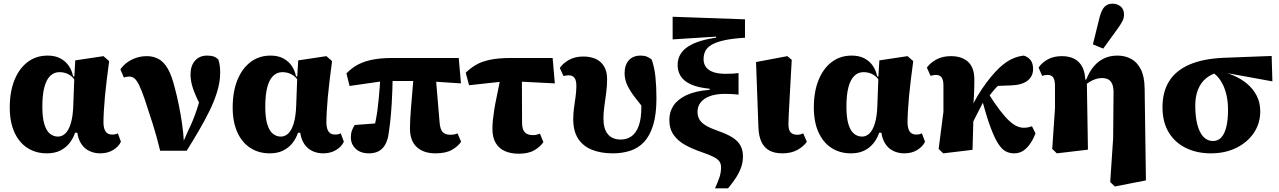

<svg xmlns="http://www.w3.org/2000/svg" viewBox="-20 -818 6947 1043"><path d="M234 15Q175 15 129.5 -14Q84 -43 58.5 -99Q33 -155 33 -234Q33 -320 58.5 -383Q84 -446 130 -481Q176 -516 239 -516Q279 -516 307.5 -501Q336 -486 353.5 -460.5Q371 -435 377 -403H410L403 -360Q391 -380 377 -395Q363 -410 344.5 -418Q326 -426 302 -426Q273 -426 252 -405Q231 -384 220.5 -342.5Q210 -301 210 -239Q210 -179 221 -143Q232 -107 251.5 -91.5Q271 -76 295 -76Q317 -76 335 -93Q353 -110 364.5 -147.5Q376 -185 378 -244L384 -407L389 -490L542 -513L573 -486Q566 -434 560 -385.5Q554 -337 550 -293.5Q546 -250 544 -213.5Q542 -177 542 -150Q543 -118 554.5 -102.5Q566 -87 589 -87Q600 -87 607.5 -89Q615 -91 620 -94L637 -48Q624 -21 594.5 -3Q565 15 524 15Q492 15 465 2Q438 -11 421.5 -36.5Q405 -62 400 -97H388Q377 -65 357 -40Q337 -15 307 0Q277 15 234 15Z M850 1Q833 -71 810.5 -142.5Q788 -214 766 -279Q749 -329 735.5 -356Q722 -383 710 -392.5Q698 -402 683 -402Q673 -402 666.5 -400.5Q660 -399 653 -397L634 -441Q649 -463 671 -479Q693 -495 720.5 -504Q748 -513 778 -513Q814 -513 842.5 -497Q871 -481 892 -444Q913 -407 929 -343Q941 -298 951 -249Q961 -200 968.5 -149.5Q976 -99 979 -46H975L1003 -110Q1014 -132 1025 -158Q1036 -184 1046.5 -215Q1057 -246 1067 -281.5Q1077 -317 1085 -358L1091 -201Q1064 -253 1047 -290.5Q1030 -328 1022.5 -357.5Q1015 -387 1015 -414Q1015 -461 1039.5 -488.5Q1064 -516 1105 -516Q1127 -516 1141 -511Q1155 -506 1166 -495Q1171 -480 1173.5 -463Q1176 -446 1176 -422Q1176 -374 1160 -321Q1144 -268 1117 -213.5Q1090 -159 1058 -104.5Q1026 -50 994 1Z M1445 15Q1386 15 1340.5 -14Q1295 -43 1269.5 -99Q1244 -155 1244 -234Q1244 -320 1269.5 -383Q1295 -446 1341 -481Q1387 -516 1450 -516Q1490 -516 1518.5 -501Q1547 -486 1564.5 -460.5Q1582 -435 1588 -403H1621L1614 -360Q1602 -380 1588 -395Q1574 -410 1555.5 -418Q1537 -426 1513 -426Q1484 -426 1463 -405Q1442 -384 1431.5 -342.5Q1421 -301 1421 -239Q1421 -179 1432 -143Q1443 -107 1462.5 -91.5Q1482 -76 1506 -76Q1528 -76 1546 -93Q1564 -110 1575.5 -147.5Q1587 -185 1589 -244L1595 -407L1600 -490L1753 -513L1784 -486Q1777 -434 1771 -385.5Q1765 -337 1761 -293.5Q1757 -250 1755 -213.5Q1753 -177 1753 -150Q1754 -118 1765.5 -102.5Q1777 -87 1800 -87Q1811 -87 1818.5 -89Q1826 -91 1831 -94L1848 -48Q1835 -21 1805.5 -3Q1776 15 1735 15Q1703 15 1676 2Q1649 -11 1632.5 -36.5Q1616 -62 1611 -97H1599Q1588 -65 1568 -40Q1548 -15 1518 0Q1488 15 1445 15Z M1984 15Q1938 15 1912 -10Q1886 -35 1886 -71Q1886 -92 1891.5 -108Q1897 -124 1907 -139Q1931 -141 1960 -143Q1989 -145 2018.5 -147.5Q2048 -150 2072 -151L2011 -117Q2016 -139 2021 -163.5Q2026 -188 2030 -216.5Q2034 -245 2037 -277.5Q2040 -310 2043 -347.5Q2046 -385 2048 -429H2113Q2113 -376 2111.5 -333Q2110 -290 2108 -256Q2106 -222 2103.5 -195Q2101 -168 2098.5 -146Q2096 -124 2093 -105Q2087 -46 2060.5 -15.5Q2034 15 1984 15ZM1879 -351 1862 -419Q1882 -441 1913 -460.5Q1944 -480 1992 -491.5Q2040 -503 2112 -503H2472L2484 -365L2287 -378H2067ZM2346 15Q2281 15 2244 -19Q2207 -53 2207 -121Q2207 -144 2208.5 -172Q2210 -200 2213 -236.5Q2216 -273 2220 -320Q2224 -367 2229 -426H2345L2368 -153Q2371 -116 2384.5 -101Q2398 -86 2426 -86Q2439 -86 2449 -88Q2459 -90 2465 -94L2485 -48Q2468 -23 2435 -4Q2402 15 2346 15Z M2528 -355 2510 -423Q2533 -446 2563.5 -464.5Q2594 -483 2640.5 -493Q2687 -503 2756 -503H2982L2994 -365L2739 -378ZM2798 17Q2755 17 2723 3Q2691 -11 2673 -41Q2655 -71 2655 -118Q2655 -142 2657.5 -166.5Q2660 -191 2665 -222.5Q2670 -254 2679 -296.5Q2688 -339 2700 -400H2815L2816 -151Q2816 -115 2831 -99.5Q2846 -84 2874 -84Q2887 -84 2896.5 -86.5Q2906 -89 2913 -92L2932 -46Q2915 -21 2883 -2Q2851 17 2798 17Z M3309 15Q3244 15 3195.5 -4.5Q3147 -24 3120.5 -65Q3094 -106 3094 -170Q3094 -203 3098.5 -234Q3103 -265 3107 -295Q3111 -325 3111 -350Q3111 -383 3100 -396Q3089 -409 3069 -409Q3061 -409 3053.5 -407.5Q3046 -406 3041 -405L3021 -449Q3038 -474 3070.5 -492.5Q3103 -511 3149 -511Q3188 -511 3217 -497.5Q3246 -484 3262 -456.5Q3278 -429 3278 -388Q3278 -352 3273 -314Q3268 -276 3263 -240.5Q3258 -205 3258 -175Q3258 -118 3282 -89Q3306 -60 3352 -60Q3386 -60 3411 -78Q3436 -96 3450 -135Q3464 -174 3464 -236Q3464 -265 3462 -288.5Q3460 -312 3456 -337L3486 -333L3490 -212Q3456 -254 3429.5 -288.5Q3403 -323 3388 -354.5Q3373 -386 3373 -420Q3373 -465 3396 -490.5Q3419 -516 3460 -516Q3480 -516 3493.5 -510.5Q3507 -505 3520 -495Q3535 -453 3540.5 -400Q3546 -347 3546 -284Q3546 -196 3528 -138Q3510 -80 3478.5 -46.5Q3447 -13 3403.5 1Q3360 15 3309 15Z M3864 205Q3878 175 3887.5 147.5Q3897 120 3897 91Q3897 72 3888 59Q3879 46 3855.5 34Q3832 22 3788 7Q3741 -9 3702 -30.5Q3663 -52 3639.5 -85Q3616 -118 3616 -167Q3616 -211 3639 -245Q3662 -279 3710 -301.5Q3758 -324 3835 -330V-336Q3772 -342 3733.5 -359.5Q3695 -377 3678 -404Q3661 -431 3661 -465Q3661 -496 3675 -521Q3689 -546 3717 -564.5Q3745 -583 3786 -595.5Q3827 -608 3882 -615L3870 -600V-619L3634 -604V-727L4027 -713V-613Q3960 -609 3916 -599.5Q3872 -590 3847 -575.5Q3822 -561 3812 -541.5Q3802 -522 3802 -496Q3802 -471 3815.5 -453Q3829 -435 3856 -426Q3883 -417 3922 -417Q3943 -417 3960.5 -418Q3978 -419 3992 -421V-304Q3978 -306 3958.5 -307Q3939 -308 3917 -308Q3870 -308 3837 -296Q3804 -284 3786.5 -262Q3769 -240 3769 -211Q3769 -186 3780 -168Q3791 -150 3815.5 -135.5Q3840 -121 3883 -106Q3929 -90 3958.5 -71.5Q3988 -53 4002 -28Q4016 -3 4016 31Q4016 66 4004 96.5Q3992 127 3973.5 154Q3955 181 3935 205Z M4230 15Q4188 15 4160 0Q4132 -15 4117 -46Q4102 -77 4100 -125L4087 -481L4257 -513L4281 -493Q4277 -424 4274 -367.5Q4271 -311 4268.5 -267Q4266 -223 4264.5 -192Q4263 -161 4263 -144Q4263 -111 4275.5 -98.5Q4288 -86 4311 -86Q4321 -86 4328.5 -88Q4336 -90 4343 -94L4363 -48Q4344 -21 4310.5 -3Q4277 15 4230 15Z M4602 15Q4543 15 4497.5 -14Q4452 -43 4426.5 -99Q4401 -155 4401 -234Q4401 -320 4426.5 -383Q4452 -446 4498 -481Q4544 -516 4607 -516Q4647 -516 4675.5 -501Q4704 -486 4721.5 -460.5Q4739 -435 4745 -403H4778L4771 -360Q4759 -380 4745 -395Q4731 -410 4712.5 -418Q4694 -426 4670 -426Q4641 -426 4620 -405Q4599 -384 4588.5 -342.5Q4578 -301 4578 -239Q4578 -179 4589 -143Q4600 -107 4619.5 -91.5Q4639 -76 4663 -76Q4685 -76 4703 -93Q4721 -110 4732.5 -147.5Q4744 -185 4746 -244L4752 -407L4757 -490L4910 -513L4941 -486Q4934 -434 4928 -385.5Q4922 -337 4918 -293.5Q4914 -250 4912 -213.5Q4910 -177 4910 -150Q4911 -118 4922.5 -102.5Q4934 -87 4957 -87Q4968 -87 4975.5 -89Q4983 -91 4988 -94L5005 -48Q4992 -21 4962.5 -3Q4933 15 4892 15Q4860 15 4833 2Q4806 -11 4789.5 -36.5Q4773 -62 4768 -97H4756Q4745 -65 4725 -40Q4705 -15 4675 0Q4645 15 4602 15Z M5104 15 5079 -9 5105 -211V-353Q5105 -384 5095 -397.5Q5085 -411 5064 -411Q5055 -411 5047 -409Q5039 -407 5035 -406L5015 -451Q5034 -477 5067 -495Q5100 -513 5146 -513Q5205 -513 5239 -482Q5273 -451 5273 -385Q5273 -345 5271 -302.5Q5269 -260 5266 -219L5269 -217Q5268 -183 5267 -145Q5266 -107 5265 -70.5Q5264 -34 5263 -4ZM5247 -115 5206 -193H5240L5272 -264Q5291 -300 5314.5 -335Q5338 -370 5362.5 -399.5Q5387 -429 5407 -448Q5441 -480 5473.5 -496Q5506 -512 5541 -516Q5563 -510 5577.5 -492.5Q5592 -475 5592 -443Q5592 -403 5561.5 -379.5Q5531 -356 5471 -354L5362 -350L5454 -398Q5431 -380 5410.5 -361Q5390 -342 5371.5 -319.5Q5353 -297 5333 -269L5321 -263Q5307 -236 5294 -211Q5281 -186 5269.5 -162.5Q5258 -139 5247 -115ZM5489 15Q5465 15 5444 4.5Q5423 -6 5402.5 -37.5Q5382 -69 5359.5 -130Q5337 -191 5311 -292L5343 -320Q5381 -259 5410.5 -220.5Q5440 -182 5463 -161Q5486 -140 5505 -132Q5524 -124 5541 -124Q5556 -124 5566.5 -126.5Q5577 -129 5586 -132L5605 -94Q5596 -68 5580 -43Q5564 -18 5542 -1.5Q5520 15 5489 15Z M5696 -9 5711 -230V-350Q5711 -383 5701.5 -397Q5692 -411 5670 -411Q5662 -411 5654 -409.5Q5646 -408 5641 -406L5622 -451Q5640 -478 5672 -495.5Q5704 -513 5748 -513Q5788 -513 5816 -498.5Q5844 -484 5859.5 -454Q5875 -424 5876 -377L5884 -376L5890 -5L5721 15ZM6011 171 6027 -68 6029 -308Q6030 -342 6022 -361Q6014 -380 5999.5 -387Q5985 -394 5966 -394Q5950 -394 5933.5 -389Q5917 -384 5899.5 -373.5Q5882 -363 5864 -347L5856 -386H5881Q5897 -428 5921 -456.5Q5945 -485 5977 -500.5Q6009 -516 6050 -516Q6091 -516 6124 -498.5Q6157 -481 6177 -442Q6197 -403 6198 -338L6205 162L6036 195ZM5917 -577 5953 -723Q5964 -765 5980.5 -781.5Q5997 -798 6023 -798Q6050 -798 6068 -782.5Q6086 -767 6086 -740Q6086 -720 6077.5 -703.5Q6069 -687 6052 -663L5973 -554Z M6558 15Q6483 15 6423.5 -13.5Q6364 -42 6330 -97Q6296 -152 6295 -231Q6294 -316 6330 -375Q6366 -434 6440 -466.5Q6514 -499 6626 -504L6888 -514L6892 -376L6634 -423L6598 -425Q6560 -416 6531.5 -392.5Q6503 -369 6488 -331.5Q6473 -294 6473 -245Q6473 -184 6484.5 -140.5Q6496 -97 6517.5 -74.5Q6539 -52 6569 -52Q6597 -52 6615 -72Q6633 -92 6642 -130Q6651 -168 6651 -221Q6651 -259 6644.5 -292.5Q6638 -326 6625.5 -353Q6613 -380 6596 -399.5Q6579 -419 6557 -429L6587 -436Q6635 -427 6678 -409Q6721 -391 6754 -363.5Q6787 -336 6806.5 -298.5Q6826 -261 6826 -213Q6826 -148 6791.5 -96.5Q6757 -45 6696.5 -15Q6636 15 6558 15Z"/></svg>

Font: Source Serif 4 ExtraBold
Style: Regular
Weight: 800
Designer: Frank Grießhammer
Foundry: Adobe Systems Incorporated
Version: Version 4.004;hotconv 1.0.116;makeotfexe 2.5.65601